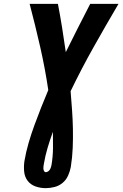

<svg xmlns="http://www.w3.org/2000/svg" viewBox="-20 -755 640 998"><path d="M218 223Q190 223 164.5 214Q139 205 123.5 184.5Q108 164 105.5 136.5Q103 109 107 82Q115 35 128.5 -11.5Q142 -58 159 -104.5Q176 -151 194 -196.5Q212 -242 231 -287Q214 -401 188.5 -513Q163 -625 134 -735H281Q293 -673 303 -610Q313 -547 322 -484Q353 -547 385 -610Q417 -673 449 -735H596Q530 -623 466.5 -510Q403 -397 347 -281Q351 -232 354.5 -183.5Q358 -135 359 -86Q360 -37 358 13Q356 63 348 113Q344 135 334 157.5Q324 180 305.5 195.5Q287 211 263.5 217Q240 223 218 223ZM218 140Q224 140 230 136Q236 132 239.5 126Q243 120 245 113.5Q247 107 248 101Q255 58 255.5 15Q256 -28 255 -70Q240 -29 227.5 13Q215 55 208 97Q207 103 206 109.5Q205 116 205.5 122Q206 128 209 134Q212 140 218 140Z"/></svg>

Font: Iosevka Heavy Extended Oblique
Style: Regular
Weight: 900
Width: 7
Italic angle: -9°
Monospace: yes
Designer: Belleve Invis
Foundry: Belleve Invis
Version: Version 32.5.0; ttfautohint (v1.8.4)